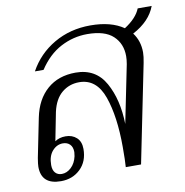

<svg xmlns="http://www.w3.org/2000/svg" viewBox="-72 -665 715 743"><g transform="rotate(-10 286.0 -293.5)"><path d="M483 -504Q508 -471 508 -426Q508 -410 503 -385L425 0H365Q367 -25 367 -79Q367 -199 339.5 -277Q312 -355 244 -355Q205 -355 176 -331Q147 -307 136 -258L114 -146Q131 -158 156 -158Q182 -158 199 -142.5Q216 -127 216 -98Q216 -49 185.5 -19.5Q155 10 109 10Q32 10 32 -60Q32 -70 36 -94L67 -248Q81 -317 125 -355.5Q169 -394 237 -394Q316 -394 353 -327.5Q390 -261 392 -165L438 -392Q441 -409 441 -423Q441 -472 408.5 -502.5Q376 -533 307 -533Q252 -533 202.5 -507Q153 -481 117 -426H83Q118 -490 181.5 -527Q245 -564 325 -564Q406 -564 455 -530Q503 -561 517 -597H572Q551 -540 483 -504ZM82 -58Q82 -38 91.5 -27.5Q101 -17 117 -17Q137 -17 154 -33Q171 -49 177 -76Q179 -88 179 -92Q179 -112 168.5 -122.5Q158 -133 141 -133Q117 -133 99.5 -113Q82 -93 82 -58Z"/></g></svg>

Font: Trirong Light
Style: Italic
Weight: 300
Italic angle: -12°
Designer: Katatrad Team
Foundry: CadsonDemak
Version: Version 1.001